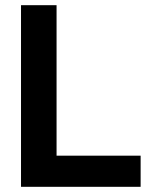

<svg xmlns="http://www.w3.org/2000/svg" viewBox="-20 -720 579 740"><path d="M61 0V-700H198V-120H522V0Z"/></svg>

Font: Georama ExtraCondensed Thin SemiBold
Style: Regular
Weight: 600
Version: Version 1.001